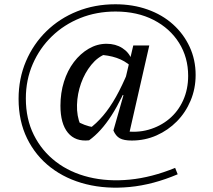

<svg xmlns="http://www.w3.org/2000/svg" viewBox="-20 -678 995 899"><path d="M812 138Q697 187 587.5 197.5Q478 208 383.5 184.5Q289 161 218 106.5Q147 52 107 -29.5Q67 -111 67 -215Q67 -310 101.5 -391Q136 -472 197.5 -532Q259 -592 341.5 -625Q424 -658 520 -658Q602 -658 671 -633.5Q740 -609 790 -564Q840 -519 868 -458.5Q896 -398 896 -327Q896 -263 872.5 -207Q849 -151 808 -109.5Q767 -68 713 -44Q659 -20 597 -20Q560 -20 541 -30.5Q522 -41 511 -67L558 -232L550 -236L604 -465H679L583 -44L557 -65Q620 -55 675 -70.5Q730 -86 772 -121Q814 -156 837.5 -208Q861 -260 861 -323Q861 -409 818.5 -477Q776 -545 699.5 -584.5Q623 -624 521 -624Q432 -624 356 -593.5Q280 -563 223 -508Q166 -453 133.5 -378.5Q101 -304 101 -217Q101 -121 138.5 -46Q176 29 242 79.5Q308 130 396.5 151.5Q485 173 587.5 163Q690 153 800 108ZM397 -21Q333 -14 298 -56.5Q263 -99 263 -183Q263 -243 279.5 -295.5Q296 -348 326 -387.5Q356 -427 395.5 -450Q435 -473 479 -473Q521 -473 552.5 -453Q584 -433 596 -400L593 -368Q564 -394 526 -407Q488 -420 439 -422L477 -426Q438 -412 407.5 -374.5Q377 -337 359.5 -288Q342 -239 340.5 -187Q339 -135 357 -92L334 -114Q375 -89 419 -82L395 -73Q431 -99 462.5 -136Q494 -173 523 -224.5Q552 -276 581 -346L599 -336Q552 -215 502.5 -138Q453 -61 397 -21Z"/></svg>

Font: Piazzolla 24pt Medium
Style: Regular
Weight: 500
Designer: Juan Pablo del Peral
Foundry: Huerta Tipografica
Version: Version 2.005